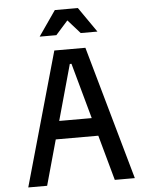

<svg xmlns="http://www.w3.org/2000/svg" viewBox="-66 -1092 881 1145"><g transform="rotate(-5 375.0 -520.0)"><path d="M56 0 282 -800H468L694 0H574L377 -712H367L169 0ZM185 -271V-379H565V-271ZM202 -890 306 -1040H444L548 -890H448L342 -1009H408L302 -890Z"/></g></svg>

Font: Martian Mono SemiExpanded
Style: Regular
Weight: 400
Width: 6
Monospace: yes
Designer: Roman Shamin
Foundry: Evil Martians
Version: Version 1.000